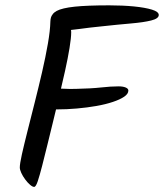

<svg xmlns="http://www.w3.org/2000/svg" viewBox="-20 -733 629 737"><path d="M56 -90.3Q56 -104.2 64.1 -140.8Q72.3 -177.4 85.4 -229.2Q98.5 -281.1 113.3 -339.7Q128.1 -398.3 141.6 -456.5Q155 -514.7 163.8 -565.2Q172.6 -615.7 173.3 -649.7Q173.9 -669.2 182 -677.4Q190.1 -685.6 200.6 -685.6Q207.7 -685.6 216.8 -678Q226 -670.4 234.2 -658.6Q242.4 -646.8 247.9 -633.4Q253.3 -619.9 253.3 -609.2Q253.3 -587.9 246.9 -548.7Q240.5 -509.5 229.7 -460.8Q218.8 -412.1 206.5 -360.1Q194.1 -308.1 182.3 -260.4Q170.5 -212.6 161.8 -176.6Q151.3 -133.9 141.9 -96.9Q132.4 -59.9 125 -37.7Q117.6 -15.6 111.2 -15.6Q104.8 -15.6 95.5 -23.6Q86.1 -31.5 76.8 -44.1Q67.5 -56.6 61.7 -69.3Q56 -81.9 56 -90.3ZM129.3 -372.8Q129.3 -384.2 142.5 -388.9Q155.6 -393.6 176.8 -393.6Q202.5 -393.6 224.1 -392.4Q245.7 -391.2 269.8 -391.8Q330.4 -393.1 368.1 -397.3Q405.9 -401.5 434.7 -401.5Q452.3 -401.5 462.5 -397.1Q472.7 -392.7 472.7 -385.6Q472.7 -372.6 456.7 -361.8Q440.7 -350.9 413 -341.7Q385.3 -332.4 350 -326.2Q314.7 -320 275.3 -316.5Q235.9 -313 197 -313Q182.3 -313 170.1 -319.7Q157.8 -326.3 148.8 -336.2Q139.9 -346.1 134.6 -356.1Q129.3 -366.1 129.3 -372.8ZM176.8 -661Q176.8 -679.7 197.4 -691Q218 -702.2 266.5 -707.4Q315.1 -712.5 399.3 -712.5Q450.9 -712.5 494.1 -708.3Q537.3 -704 563.3 -696Q589.4 -688 589.4 -675.5Q589.4 -661.6 560.3 -654.4Q531.3 -647.1 482.1 -642.9Q432.9 -638.7 372.7 -632.1Q322 -627.1 283.8 -621.7Q245.6 -616.3 222.8 -616.3Q210.4 -616.3 200.1 -622.5Q189.8 -628.8 183.3 -638.8Q176.8 -648.8 176.8 -661Z"/></svg>

Font: Kalam Variable Light
Style: Regular
Weight: 300
Designer: Lipi Raval, Jonny Pinhorn
Foundry: Indian Type Foundry
Version: Version 3.000